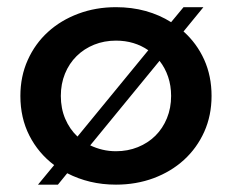

<svg xmlns="http://www.w3.org/2000/svg" viewBox="-20 -500 646 535"><path d="M167.3 -17.3 141.4 14.5H85.9L130.9 -40Q86.8 -73.2 61.8 -122.3Q36.8 -171.4 36.8 -232.7Q36.8 -287.3 57.3 -332.7Q77.7 -378.2 113.6 -410.9Q149.5 -443.6 198.2 -461.8Q246.8 -480 303.2 -480Q347.3 -480 385.9 -469.3Q424.5 -458.6 456.8 -438.2L491.4 -480H546.8L491.4 -412.3Q528.2 -379.5 548.9 -333.9Q569.5 -288.2 569.5 -232.7Q569.5 -178.2 549.1 -132.7Q528.6 -87.3 492.7 -54.5Q456.8 -21.8 408.2 -3.6Q359.5 14.5 303.2 14.5Q265.5 14.5 231.4 6.4Q197.3 -1.8 167.3 -17.3ZM393.2 -360Q374.1 -373.2 351.6 -380Q329.1 -386.8 303.2 -386.8Q270.5 -386.8 242.3 -375.5Q214.1 -364.1 193.4 -343.6Q172.7 -323.2 161.1 -294.8Q149.5 -266.4 149.5 -232.7Q149.5 -197.7 161.8 -168.9Q174.1 -140 195.9 -119.5ZM231.4 -95Q247.3 -87.3 265.2 -83Q283.2 -78.6 303.2 -78.6Q335.9 -78.6 364.1 -90Q392.3 -101.4 413 -121.8Q433.6 -142.3 445.2 -170.7Q456.8 -199.1 456.8 -232.7Q456.8 -261.4 448.4 -286.1Q440 -310.9 424.5 -330.5Z"/></svg>

Font: Spartan MB SemBd
Style: Regular
Weight: 600
Designer: Matt Bailey, Mirko Velimirovic
Foundry: Matt Bailey
Version: Version 1.005